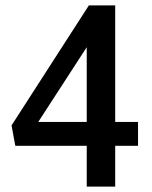

<svg xmlns="http://www.w3.org/2000/svg" viewBox="-20 -695 567 715"><path d="M303 0V-584H345L105 -214L89 -241H494V-152H37L23 -228L311 -675H409V0Z"/></svg>

Font: Yaldevi SemiBold
Style: Regular
Weight: 600
Designer: Sol Matas, Rajitha Manaperi, Kosala Senevirathne
Foundry: Mooniak
Version: Version 1.100